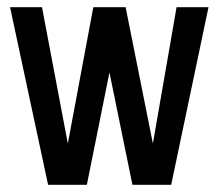

<svg xmlns="http://www.w3.org/2000/svg" viewBox="-20 -515 609 535"><path d="M114 0 8 -495H97L169 -115L240 -495H330L406 -115L472 -495H561L457 0H349L285 -313L222 0Z"/></svg>

Font: Alumni Sans Thin SemiBold
Style: Regular
Weight: 600
Version: Version 1.018